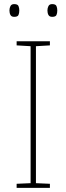

<svg xmlns="http://www.w3.org/2000/svg" viewBox="-20 -915 323 935"><path d="M223 0H61V-20L129 -23V-690L61 -694V-714H223V-694L155 -690V-23L223 -20ZM26 -864Q26 -876 31 -885.5Q36 -895 49 -895Q66 -895 70 -885.5Q74 -876 74 -864Q74 -851 70 -842Q66 -833 49 -833Q36 -833 31 -842Q26 -851 26 -864ZM211 -864Q211 -876 216 -885.5Q221 -895 234 -895Q251 -895 255 -885.5Q259 -876 259 -864Q259 -851 255 -842Q251 -833 234 -833Q221 -833 216 -842Q211 -851 211 -864Z"/></svg>

Font: Noto Sans Cherokee Thin
Style: Regular
Weight: 100
Designer: Monotype Design Team
Foundry: Monotype Imaging Inc.
Version: Version 2.001; ttfautohint (v1.8.4.7-5d5b)